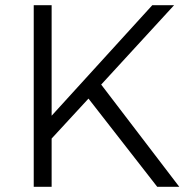

<svg xmlns="http://www.w3.org/2000/svg" viewBox="-20 -720 734 740"><path d="M671 0H586L321 -340L179 -186V0H110V-700H179V-274L567 -700H651L370 -394Z"/></svg>

Font: Gontserrat Light
Style: Regular
Weight: 300
Designer: Julieta Ulanovsky
Foundry: Julieta Ulanovsky
Version: Version 6.001